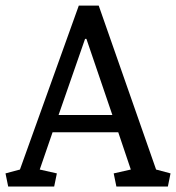

<svg xmlns="http://www.w3.org/2000/svg" viewBox="-24 -681 643 701"><path d="M189.9 -261.2H386.2L291.5 -539.1H286.6ZM-3.9 -47.9 48.8 -62 263.7 -660.6H336.4L545.9 -62L598.6 -47.9L588.9 0H400.9L391.1 -47.9L453.6 -62L407.7 -198.2H168L121.1 -62L183.6 -47.9L173.8 0H5.9Z"/></svg>

Font: NoticiaText-Regular
Style: Regular
Weight: 400
Designer: JM Sole
Foundry: JM Sole
Version: Version 1.003